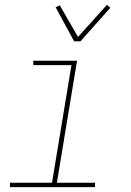

<svg xmlns="http://www.w3.org/2000/svg" viewBox="-20 -770 540 790"><path d="M371 0H21V-18H194L274 -502H117V-520H297L214 -18H371ZM285 -600 209 -740 226 -748 301 -618 420 -750 434 -738 311 -600Z"/></svg>

Font: Iosevka Thin Oblique
Style: Regular
Weight: 100
Italic angle: -9°
Monospace: yes
Designer: Belleve Invis
Foundry: Belleve Invis
Version: Version 32.5.0; ttfautohint (v1.8.4)